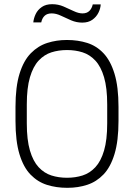

<svg xmlns="http://www.w3.org/2000/svg" viewBox="-20 -887 640 917"><path d="M300 10Q249 10 204.5 -4Q160 -18 126 -53Q92 -88 73 -150.5Q54 -213 54 -310V-376Q54 -473 73.5 -535.5Q93 -598 127.5 -633Q162 -668 206 -682Q250 -696 298 -696H301Q352 -696 396.5 -682Q441 -668 474.5 -632.5Q508 -597 527 -534.5Q546 -472 546 -376V-310Q546 -214 527 -151.5Q508 -89 474.5 -54Q441 -19 397 -4.5Q353 10 303 10ZM300 -38Q340 -38 374.5 -49Q409 -60 435.5 -88.5Q462 -117 477 -168Q492 -219 492 -298V-388Q492 -467 477 -518Q462 -569 435.5 -597.5Q409 -626 374.5 -637Q340 -648 300 -648Q260 -648 225.5 -637Q191 -626 164.5 -597.5Q138 -569 123 -518Q108 -467 108 -388V-298Q108 -219 123 -168Q138 -117 164.5 -88.5Q191 -60 225.5 -49Q260 -38 300 -38ZM139 -780Q141 -800 150.5 -820Q160 -840 179.5 -853.5Q199 -867 229 -867Q258 -867 283.5 -856Q309 -845 332 -834Q355 -823 374 -823Q395 -823 407 -835Q419 -847 423 -866H461Q460 -846 450 -826Q440 -806 421 -792.5Q402 -779 373 -779Q345 -779 319.5 -790Q294 -801 271 -812Q248 -823 227 -823Q205 -823 193 -811.5Q181 -800 177 -780Z"/></svg>

Font: Chivo Mono Thin
Style: Regular
Weight: 250
Designer: Hector Gatti
Foundry: Omnibus-Type
Version: Version 1.008